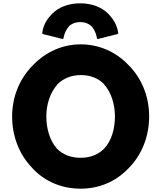

<svg xmlns="http://www.w3.org/2000/svg" viewBox="-20 -1114 972 1156"><path d="M362 -882C363 -890 369 -926 395 -955V-956C410 -970 432 -981 463 -981C493 -981 515 -971 531 -956L532 -955C556 -927 563 -891 564 -882L568 -879L688 -909L692 -913C687 -955 668 -992 640 -1022L633 -1030C594 -1070 535 -1094 463 -1094C391 -1094 332 -1070 293 -1030L287 -1023C259 -994 239 -958 234 -913L238 -909L358 -879ZM326 -606V-607C360 -640 407 -662 466 -662C525 -662 571 -643 606 -608V-607C650 -559 672 -485 672 -413C672 -341 653 -268 607 -219C573 -185 527 -164 466 -164C404 -164 356 -185 323 -219C279 -268 259 -341 259 -413C259 -484 281 -556 326 -606ZM174 -103 181 -95C252 -22 350 22 466 22C579 22 677 -22 749 -96L756 -103C832 -180 878 -290 878 -413C878 -535 832 -643 756 -720L749 -727C676 -802 576 -847 466 -847C357 -847 258 -802 184 -727L176 -719C100 -642 53 -534 53 -413C53 -290 98 -181 174 -103Z"/></svg>

Font: Hussar Woodtype
Style: Bd
Weight: 900
Foundry: Cannot Into Space Fonts
Version: Version 1.07